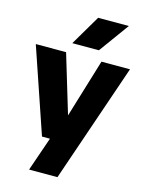

<svg xmlns="http://www.w3.org/2000/svg" viewBox="-151 -894 904 1200"><g transform="rotate(15 301.0 -294.0)"><path d="M183.5 0 -3.5 -548.5H192.5L306.5 -170L421.5 -548.5H606L342.5 220H159L235 0ZM215.5 -613 330.5 -808H529L387.5 -613Z"/></g></svg>

Font: Encode Sans XBd
Style: Regular
Weight: 800
Designer: Multiple Designers
Foundry: Impallari Type
Version: Version 3.002; ttfautohint (v1.8.3) -l 8 -r 50 -G 200 -x 14 